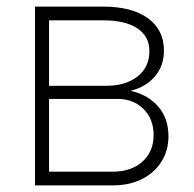

<svg xmlns="http://www.w3.org/2000/svg" viewBox="-20 -561 586 581"><path d="M85.9 0V-541H292.5Q378.9 -541 427.5 -505.9Q476.1 -470.7 476.1 -408.2Q476.1 -361.3 448.7 -329.6Q421.4 -297.9 375 -286.1Q408.2 -279.3 434.1 -261Q460 -242.7 474.9 -214.6Q489.7 -186.5 489.7 -148.4Q489.7 -105.5 468.5 -71.8Q447.3 -38.1 409.4 -19Q371.6 0 320.8 0ZM128.4 -41.5H320.8Q377 -41.5 410.9 -71.8Q444.8 -102.1 444.8 -152.3Q444.8 -200.7 414.3 -231.2Q383.8 -261.7 335.4 -261.7H128.4ZM128.4 -301.3H300.3Q360.4 -301.3 396.2 -329.6Q432.1 -357.9 432.1 -405.8Q432.1 -451.2 395.5 -475.3Q358.9 -499.5 292.5 -499.5H128.4Z"/></svg>

Font: Inter 17pt ExtraLight
Style: Regular
Weight: 250
Version: Version 4.001;git-66647c0bb